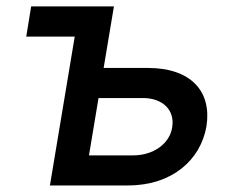

<svg xmlns="http://www.w3.org/2000/svg" viewBox="-20 -565 712 585"><path d="M327.1 -545.5H74.9L60 -453.5H207.7L132.1 0H370.4C503.9 0 591.3 -77.4 609 -180C625.7 -284.8 563.6 -358 430.4 -358H295.8ZM251.1 -91.6 280.2 -266.3H415.5C475.5 -266.3 513.5 -229.8 504.6 -176.8C496.8 -126.8 447.1 -91.6 385.7 -91.6Z"/></svg>

Font: Magic Ui Pro Medium
Style: Italic
Weight: 500
Italic angle: -9.39999°
Designer: Stefan Endress, Andreas Faust
Version: Version 1.000;FEAKit 1.0